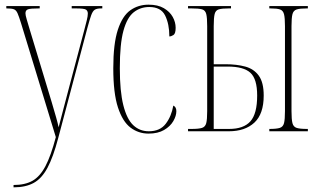

<svg xmlns="http://www.w3.org/2000/svg" viewBox="-20 -562 1371 822"><path d="M38 230Q87 230 119 212Q151 194 174.5 149.5Q198 105 219 25L70 -463Q61 -492 55 -505.5Q49 -519 39 -522.5Q29 -526 8 -526H7V-536H150V-526H147Q110 -526 99.5 -522Q89 -518 89 -505Q89 -497 94.5 -478.5Q100 -460 108 -433L171 -225Q190 -163 201.5 -124Q213 -85 220 -60.5Q227 -36 231 -17Q239 -47 252 -97.5Q265 -148 279 -200L341 -434Q347 -457 351.5 -475Q356 -493 356 -504Q356 -515 348.5 -520.5Q341 -526 305 -526H287V-536H418V-526H413Q395 -526 386 -520.5Q377 -515 370.5 -497Q364 -479 354 -442L229 30Q208 110 183.5 156Q159 202 124.5 221Q90 240 39 240H38Z M616 10Q573 10 539 -15.5Q505 -41 485 -102Q465 -163 465 -270Q465 -375 484.5 -434.5Q504 -494 538 -518Q572 -542 616 -542Q656 -542 681.5 -527Q707 -512 719.5 -489.5Q732 -467 732 -443Q732 -418 722.5 -412Q713 -406 705 -406Q705 -459 687 -495.5Q669 -532 619 -532Q581 -532 552.5 -509.5Q524 -487 508.5 -430.5Q493 -374 493 -270Q493 -171 508 -111.5Q523 -52 550.5 -26Q578 0 617 0Q665 0 689.5 -32Q714 -64 722 -110Q735 -104 735 -86Q735 -66 722 -43.5Q709 -21 682.5 -5.5Q656 10 616 10Z M785 0V-10H800Q831 -10 845 -14.5Q859 -19 863 -35Q867 -51 867 -86V-450Q867 -486 863 -502Q859 -518 845 -522Q831 -526 800 -526H785V-536H969V-526H960Q931 -526 917 -522Q903 -518 899 -502Q895 -486 895 -450V-287H945Q993 -287 1030 -277Q1067 -267 1088 -238Q1109 -209 1109 -153Q1109 -74 1069 -37Q1029 0 960 0ZM1133 0V-10H1134Q1164 -10 1178 -14.5Q1192 -19 1196 -35Q1200 -51 1200 -86V-450Q1200 -485 1196 -501Q1192 -517 1179 -521.5Q1166 -526 1138 -526H1133V-536H1298V-526H1294Q1264 -526 1250 -521.5Q1236 -517 1232 -501Q1228 -485 1228 -450V-86Q1228 -51 1232 -35Q1236 -19 1250 -14.5Q1264 -10 1294 -10H1298V0ZM961 -10Q1023 -10 1052 -42.5Q1081 -75 1081 -153Q1081 -224 1052 -250.5Q1023 -277 955 -277H895V-10Z"/></svg>

Font: Noto Serif Display ExtraCondensed Thin
Style: Regular
Weight: 100
Width: 2
Designer: Monotype Design Team
Foundry: Monotype Imaging Inc.
Version: Version 2.009